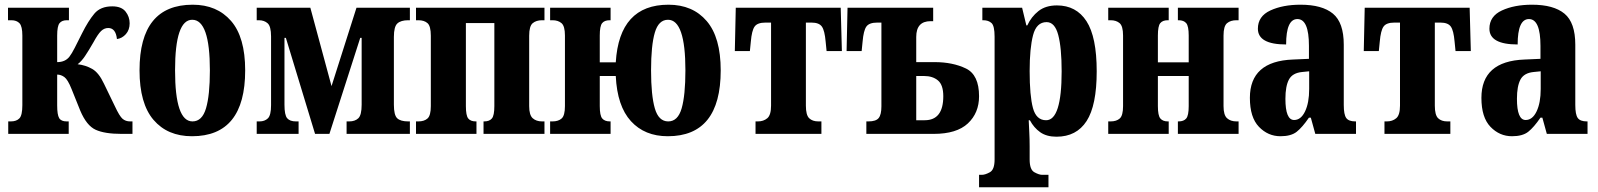

<svg xmlns="http://www.w3.org/2000/svg" viewBox="-20 -569 6790 816"><path d="M15 0H272V-53H263Q240 -53 231.5 -67Q223 -81 223 -121V-252Q239 -252 253.5 -241.5Q268 -231 284 -191L321 -99Q348 -35 386.5 -17.5Q425 0 496 0H543V-53H533Q514 -53 501 -64Q488 -75 468 -118L422 -213Q400 -260 372 -276Q344 -292 310 -296Q326 -308 341.5 -331Q357 -354 377 -389Q396 -424 409.5 -437Q423 -450 440 -450Q472 -450 477 -403Q499 -406 515 -424Q531 -442 531 -470Q531 -498 513.5 -520Q496 -542 457 -542Q407 -542 381 -511Q355 -480 329 -428Q310 -390 297.5 -365.5Q285 -341 275 -328Q257 -305 223 -305V-418Q223 -458 233 -470.5Q243 -483 264 -483H273V-536H14V-483H28Q51 -483 63 -470Q75 -457 75 -418V-122Q75 -79 62.5 -66Q50 -53 26 -53H15Z M796 10Q1022 10 1022 -270Q1022 -411 962 -480Q902 -549 799 -549Q573 -549 573 -270Q573 -129 632.5 -59.5Q692 10 796 10ZM798 -53Q724 -53 724 -270Q724 -485 797 -485Q872 -485 872 -270Q872 -164 855.5 -108.5Q839 -53 798 -53Z M1071 0H1249V-53H1238Q1212 -53 1200.5 -66.5Q1189 -80 1189 -124V-408H1195L1319 0H1380L1511 -408H1517V-124Q1517 -80 1503 -66.5Q1489 -53 1464 -53H1453V0H1722V-53H1715Q1682 -53 1668 -66.5Q1654 -80 1654 -124V-412Q1654 -456 1669 -469.5Q1684 -483 1715 -483H1722V-536H1495L1389 -203L1299 -536H1071V-483H1080Q1103 -483 1117.5 -470Q1132 -457 1132 -414V-122Q1132 -79 1118.5 -66Q1105 -53 1083 -53H1071Z M1748 0H2005V-53H2002Q1980 -53 1970 -65.5Q1960 -78 1960 -118V-471H2081V-118Q2081 -78 2070.5 -65.5Q2060 -53 2038 -53H2035V0H2294V-53H2284Q2259 -53 2244 -66.5Q2229 -80 2229 -118V-417Q2229 -458 2244 -470.5Q2259 -483 2284 -483H2294V-536H1748V-483H1758Q1783 -483 1797 -470.5Q1811 -458 1811 -417V-118Q1811 -78 1797 -65.5Q1783 -53 1758 -53H1748Z M2818 10Q3043 10 3043 -270Q3043 -410 2983.5 -479.5Q2924 -549 2821 -549Q2612 -549 2597 -304H2529V-418Q2529 -458 2539 -470.5Q2549 -483 2571 -483H2575V-536H2318V-483H2328Q2352 -483 2366.5 -470.5Q2381 -458 2381 -418V-118Q2381 -78 2367 -65.5Q2353 -53 2328 -53H2318V0H2575V-53H2572Q2550 -53 2539.5 -65.5Q2529 -78 2529 -118V-246H2597Q2603 -118 2661.5 -54Q2720 10 2818 10ZM2820 -53Q2779 -53 2763 -108.5Q2747 -164 2747 -270Q2747 -376 2763 -430.5Q2779 -485 2819 -485Q2893 -485 2893 -270Q2893 -164 2877 -108.5Q2861 -53 2820 -53Z M3191 0H3471V-53H3458Q3433 -53 3419 -66.5Q3405 -80 3405 -120V-473H3429Q3461 -473 3473 -456Q3485 -439 3489 -392L3493 -352H3558L3553 -536H3107L3103 -352H3167L3171 -392Q3175 -439 3187 -456Q3199 -473 3233 -473H3257V-120Q3257 -80 3241 -66.5Q3225 -53 3201 -53H3191Z M3662 0H3948Q4046 0 4093.5 -44.5Q4141 -89 4141 -160Q4141 -251 4085 -278Q4029 -305 3952 -305H3874V-412Q3874 -479 3935 -479H3946V-536H3582L3578 -352H3642L3646 -392Q3650 -439 3662 -456Q3674 -473 3708 -473H3726V-117Q3726 -82 3714.5 -67.5Q3703 -53 3671 -53H3662ZM3874 -58V-246H3907Q3944 -246 3966.5 -227Q3989 -208 3989 -160Q3989 -58 3910 -58Z M4141 227H4436V174H4409Q4396 174 4376 163Q4356 152 4356 109V53Q4356 22 4354.5 -6.5Q4353 -35 4352 -58H4357Q4374 -26 4401 -7Q4428 12 4470 12Q4555 12 4598 -54.5Q4641 -121 4641 -266Q4641 -412 4597.5 -479Q4554 -546 4472 -546Q4424 -546 4393.5 -522Q4363 -498 4346 -461H4342L4324 -536H4155V-483H4159Q4181 -483 4194 -471Q4207 -459 4207 -413V109Q4207 152 4187 163Q4167 174 4153 174H4141ZM4426 -58Q4384 -58 4370 -110Q4356 -162 4356 -267Q4356 -364 4370.5 -419.5Q4385 -475 4428 -475Q4463 -475 4477.5 -420.5Q4492 -366 4492 -266Q4492 -58 4426 -58Z M4690 0H4947V-53H4943Q4922 -53 4911.5 -65.5Q4901 -78 4901 -118V-246H5032V-118Q5032 -78 5021.5 -65.5Q5011 -53 4989 -53H4986V0H5244V-53H5235Q5210 -53 5195 -66.5Q5180 -80 5180 -118V-418Q5180 -458 5195 -470.5Q5210 -483 5235 -483H5244V-536H4986V-483H4989Q5011 -483 5021.5 -470.5Q5032 -458 5032 -418V-304H4901V-418Q4901 -458 4911 -470.5Q4921 -483 4943 -483H4947V-536H4690V-483H4700Q4724 -483 4738.5 -470.5Q4753 -458 4753 -418V-118Q4753 -78 4739 -65.5Q4725 -53 4700 -53H4690Z M5422 10Q5467 10 5491 -9Q5515 -28 5543 -69H5551L5570 0H5743V-53H5740Q5712 -53 5701.5 -67.5Q5691 -82 5691 -123V-379Q5691 -473 5645 -511Q5599 -549 5507 -549Q5432 -549 5379 -524.5Q5326 -500 5326 -447Q5326 -380 5446 -380Q5446 -488 5494 -488Q5543 -488 5543 -374V-319L5475 -316Q5292 -309 5292 -153Q5292 -70 5330.5 -30Q5369 10 5422 10ZM5480 -59Q5443 -59 5443 -149Q5443 -203 5458 -231Q5473 -259 5514 -263L5544 -266V-191Q5544 -132 5526.5 -95.5Q5509 -59 5480 -59Z M5864 0H6144V-53H6131Q6106 -53 6092 -66.5Q6078 -80 6078 -120V-473H6102Q6134 -473 6146 -456Q6158 -439 6162 -392L6166 -352H6231L6226 -536H5780L5776 -352H5840L5844 -392Q5848 -439 5860 -456Q5872 -473 5906 -473H5930V-120Q5930 -80 5914 -66.5Q5898 -53 5874 -53H5864Z M6406 10Q6451 10 6475 -9Q6499 -28 6527 -69H6535L6554 0H6727V-53H6724Q6696 -53 6685.5 -67.5Q6675 -82 6675 -123V-379Q6675 -473 6629 -511Q6583 -549 6491 -549Q6416 -549 6363 -524.5Q6310 -500 6310 -447Q6310 -380 6430 -380Q6430 -488 6478 -488Q6527 -488 6527 -374V-319L6459 -316Q6276 -309 6276 -153Q6276 -70 6314.5 -30Q6353 10 6406 10ZM6464 -59Q6427 -59 6427 -149Q6427 -203 6442 -231Q6457 -259 6498 -263L6528 -266V-191Q6528 -132 6510.5 -95.5Q6493 -59 6464 -59Z"/></svg>

Font: Noto Serif ExtraCondensed Extra
Style: Regular
Weight: 800
Width: 3
Designer: Monotype Design Team
Foundry: Monotype Imaging Inc.
Version: Version 1.002